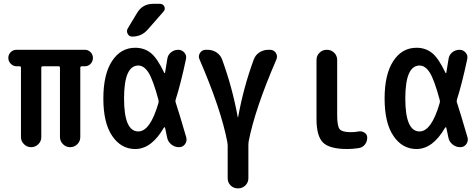

<svg xmlns="http://www.w3.org/2000/svg" viewBox="-20 -785 2540 1024"><path d="M68.4 -431.6Q50.8 -431.6 37.6 -444.8Q24.4 -458 24.4 -476.1Q24.4 -494.1 37.1 -506.8Q49.8 -519.5 68.4 -519.5H432.6Q450.2 -519.5 462.9 -506.8Q475.6 -494.1 475.6 -476.1Q475.6 -458 463.4 -444.8Q451.2 -431.6 432.6 -431.6H417Q408.2 -431.6 408.2 -423.8V-53.7Q408.2 -31.2 392.1 -15.6Q376 0 354 0Q332 0 315.9 -16.1Q299.8 -32.2 299.8 -53.7V-423.8Q299.8 -431.6 292 -431.6H209Q200.2 -431.6 200.2 -423.8V-53.7Q200.2 -31.2 184.1 -15.6Q168 0 146 0Q124 0 107.9 -16.1Q91.8 -32.2 91.8 -53.7V-423.8Q91.8 -431.6 84 -431.6Z M796.9 -764.6H833Q849.6 -764.6 856.4 -750Q863.3 -735.4 851.6 -722.7L767.6 -627Q735.4 -589.8 684.6 -589.8Q668.9 -589.8 661.1 -604.5Q653.3 -619.1 661.1 -632.8L710.9 -715.8Q740.2 -764.6 796.9 -764.6ZM717.8 -435.5Q641.6 -435.5 641.6 -259.8Q641.6 -84 717.8 -84Q781.2 -84 825.2 -236.3Q827.1 -241.2 825.2 -252Q795.9 -360.4 772 -397.9Q748 -435.5 717.8 -435.5ZM701.2 9.8Q626 9.8 578.6 -59.6Q531.2 -128.9 531.2 -259.8Q531.2 -388.7 577.6 -459.5Q624 -530.3 701.2 -530.3Q749 -530.3 783.7 -502.9Q818.4 -475.6 855.5 -397.5Q856.4 -395.5 858.4 -395Q860.4 -394.5 860.4 -397.5Q867.2 -435.5 872.1 -469.7Q875 -492.2 892.1 -505.9Q909.2 -519.5 930.7 -519.5Q950.2 -519.5 963.4 -504.4Q976.6 -489.3 971.7 -468.8Q944.3 -339.8 917 -253.9Q914.1 -246.1 917 -238.3Q933.6 -188.5 973.6 -51.8Q978.5 -32.2 966.8 -16.1Q955.1 0 934.6 0Q911.1 0 893.1 -15.1Q875 -30.3 871.1 -52.7Q862.3 -93.8 860.4 -103.5Q858.4 -109.4 853.5 -103.5Q788.1 9.8 701.2 9.8Z M1192.4 -27.3Q1159.2 -202.1 1043.9 -468.8Q1036.1 -486.3 1046.9 -502.9Q1057.6 -519.5 1078.1 -519.5H1086.9Q1113.3 -519.5 1134.8 -505.4Q1156.2 -491.2 1165 -466.8Q1219.7 -316.4 1248 -160.2Q1248 -159.2 1249 -159.2Q1250 -159.2 1250 -160.2Q1278.3 -317.4 1333 -466.8Q1341.8 -491.2 1363.3 -505.4Q1384.8 -519.5 1411.1 -519.5H1419.9Q1439.5 -519.5 1450.7 -503.4Q1461.9 -487.3 1454.1 -467.8Q1338.9 -202.1 1305.7 -28.3Q1304.7 -23.4 1304.7 -10.7V165Q1304.7 188.5 1288.6 204.1Q1272.5 219.7 1249 219.7Q1225.6 219.7 1210 204.1Q1194.3 188.5 1194.3 165V-10.7Q1194.3 -17.6 1192.4 -27.3Z M1832 9.8Q1738.3 9.8 1703.1 -24.4Q1668 -58.6 1668 -150.4V-464.8Q1668 -488.3 1684.1 -503.9Q1700.2 -519.5 1723.1 -519.5Q1746.1 -519.5 1762.2 -503.9Q1778.3 -488.3 1778.3 -464.8V-169.9Q1778.3 -112.3 1791.5 -96.2Q1804.7 -80.1 1851.6 -80.1Q1874 -80.1 1892.6 -84Q1909.2 -86.9 1923.8 -77.6Q1938.5 -68.4 1938.5 -50.8Q1938.5 -29.3 1925.8 -13.7Q1913.1 2 1892.6 4.9Q1861.3 9.8 1832 9.8Z M2217.8 -435.5Q2141.6 -435.5 2141.6 -259.8Q2141.6 -84 2217.8 -84Q2281.2 -84 2325.2 -236.3Q2327.1 -241.2 2325.2 -252Q2295.9 -360.4 2272 -397.9Q2248 -435.5 2217.8 -435.5ZM2201.2 9.8Q2126 9.8 2078.6 -59.6Q2031.2 -128.9 2031.2 -259.8Q2031.2 -388.7 2077.6 -459.5Q2124 -530.3 2201.2 -530.3Q2249 -530.3 2283.7 -502.9Q2318.4 -475.6 2355.5 -397.5Q2356.4 -395.5 2358.4 -395Q2360.4 -394.5 2360.4 -397.5Q2367.2 -435.5 2372.1 -469.7Q2375 -492.2 2392.1 -505.9Q2409.2 -519.5 2430.7 -519.5Q2450.2 -519.5 2463.4 -504.4Q2476.6 -489.3 2471.7 -468.8Q2444.3 -339.8 2417 -253.9Q2414.1 -246.1 2417 -238.3Q2433.6 -188.5 2473.6 -51.8Q2478.5 -32.2 2466.8 -16.1Q2455.1 0 2434.6 0Q2411.1 0 2393.1 -15.1Q2375 -30.3 2371.1 -52.7Q2370.1 -58.6 2366.2 -76.7Q2362.3 -94.7 2360.4 -103.5Q2358.4 -109.4 2353.5 -103.5Q2288.1 9.8 2201.2 9.8Z"/></svg>

Font: Rounded Mgen+ 2m medium
Style: Regular
Weight: 500
Designer: [Source Han Sans]
Ryoko NISHIZUKA  (kana & ideographs); Paul D. Hunt (Latin, Greek & Cyrillic); Wenlong ZHANG  (bopomofo
Version: Version 1.059.20150602